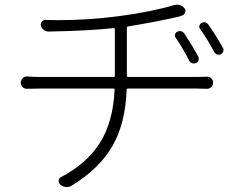

<svg xmlns="http://www.w3.org/2000/svg" viewBox="-20 -752 1040 809"><path d="M514.6 -432.6Q514.6 -427.7 519.5 -427.7H804.7Q827.1 -427.7 850.6 -428.7Q861.3 -429.7 869.6 -422.4Q877.9 -415 877.9 -403.8Q877.9 -392.6 869.6 -384.8Q861.3 -377 850.6 -377.9Q829.1 -378.9 806.6 -378.9H518.6Q513.7 -378.9 513.7 -375Q508.8 -233.4 454.6 -138.2Q400.4 -43 285.2 28.3Q273.4 36.1 261.7 36.1Q248 36.1 234.4 26.4Q226.6 19.5 227.1 9.3Q227.5 -1 237.3 -5.9Q345.7 -62.5 401.4 -150.9Q457 -239.3 462.9 -375Q462.9 -378.9 459 -378.9H153.3Q121.1 -378.9 94.7 -377.9Q84 -377 75.7 -384.8Q67.4 -392.6 67.4 -403.8Q67.4 -415 75.7 -422.9Q84 -430.7 94.7 -429.7Q125 -427.7 152.3 -427.7H460Q463.9 -427.7 463.9 -432.6V-629.9Q463.9 -633.8 460 -633.8Q355.5 -622.1 184.6 -619.1Q173.8 -619.1 164.6 -626Q155.3 -632.8 152.3 -643.6Q150.4 -653.3 156.2 -660.6Q162.1 -668 171.9 -668Q198.2 -667 225.6 -667Q348.6 -667 478.5 -683.6Q619.1 -702.1 712.9 -730.5Q720.7 -732.4 727.5 -732.4Q745.1 -732.4 757.8 -716.8Q763.7 -709 760.3 -699.2Q756.8 -689.5 747.1 -686.5Q742.2 -684.6 732.4 -681.6Q628.9 -658.2 519.5 -640.6Q514.6 -639.6 514.6 -635.7ZM815.4 -513.7Q819.3 -505.9 816.4 -497.6Q813.5 -489.3 805.7 -486.3Q801.8 -484.4 796.9 -484.4Q793.9 -484.4 790 -485.4Q781.2 -488.3 777.3 -496.1Q750 -549.8 719.7 -593.8Q716.8 -597.7 716.8 -603.5Q716.8 -605.5 717.8 -607.4Q719.7 -615.2 726.6 -618.2Q732.4 -621.1 738.3 -621.1Q749 -621.1 756.8 -610.4Q790 -560.5 815.4 -513.7ZM823.2 -629.9Q819.3 -634.8 819.3 -639.6Q819.3 -641.6 820.3 -643.6Q822.3 -651.4 829.1 -655.3Q835.9 -658.2 840.8 -658.2Q851.6 -658.2 858.4 -647.5Q891.6 -600.6 918.9 -550.8Q921.9 -546.9 921.9 -542Q921.9 -539.1 920.9 -535.2Q918 -527.3 910.2 -523.4Q906.2 -521.5 901.4 -521.5Q898.4 -521.5 894.5 -522.5Q886.7 -525.4 882.8 -532.2Q855.5 -585 823.2 -629.9Z"/></svg>

Font: Gen Jyuu Gothic L Monospace Light
Style: Regular
Weight: 300
Designer: [Source Han Sans]
Ryoko NISHIZUKA  (kana & ideographs); Paul D. Hunt (Latin, Greek & Cyrillic); Wenlong ZHANG  (bopomofo
Version: Version 1.002.20150607